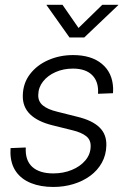

<svg xmlns="http://www.w3.org/2000/svg" viewBox="-20 -758 517 789"><path d="M199.2 10.3Q147 10.3 107.4 -5.6Q67.9 -21.5 45.9 -52.7Q23.9 -84 22.9 -129.9Q22.9 -134.8 23.2 -139.4Q23.4 -144 23.4 -149.4L85.9 -151.9Q83 -99.1 112.5 -72.3Q142.1 -45.4 199.2 -45.4Q240.2 -45.4 274.9 -59.6Q309.6 -73.7 330.8 -98.9Q352.1 -124 352.5 -156.2Q353.5 -183.1 334 -198.5Q314.5 -213.9 277.8 -222.7L195.3 -243.2Q134.3 -258.3 103.3 -288.8Q72.3 -319.3 73.7 -366.2Q74.7 -416 103.3 -453.4Q131.8 -490.7 178.7 -511.2Q225.6 -531.7 280.3 -531.7Q355 -531.7 398.4 -495.8Q441.9 -460 444.8 -397Q444.8 -391.6 444.8 -386.2Q444.8 -380.9 444.3 -375L382.8 -372.6Q386.2 -421.4 359.4 -448.7Q332.5 -476.1 279.8 -476.1Q240.7 -476.1 208.5 -461.9Q176.3 -447.8 157 -423.3Q137.7 -398.9 137.2 -368.2Q136.2 -341.3 156.2 -324.7Q176.3 -308.1 215.8 -298.8L297.4 -278.3Q358.4 -263.7 388.4 -234.9Q418.5 -206.1 417 -159.7Q416 -120.6 398.4 -89.1Q380.9 -57.6 350.6 -35.4Q320.3 -13.2 281.5 -1.5Q242.7 10.3 199.2 10.3ZM236.8 -738.3 302.7 -643.1 400.4 -738.3H466.3L465.8 -736.8L326.2 -604H265.6L171.4 -736.8V-738.3Z"/></svg>

Font: Inter 28pt Light
Style: Italic
Weight: 300
Italic angle: -9.3988°
Designer: Rasmus Andersson
Foundry: rsms
Version: Version 4.001;git-66647c0bb